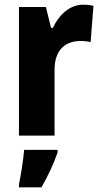

<svg xmlns="http://www.w3.org/2000/svg" viewBox="-20 -579 433 820"><path d="M335 -559C275 -559 229 -511 206 -460H198L176 -549H61V0H213V-278C212 -363 256 -404 325 -404C340 -404 357 -402 367 -399L379 -554C363 -558 348 -559 335 -559ZM226 72V61H83C80 102 69 171 61 208V221H157C185 172 209 122 226 72Z"/></svg>

Font: Noto Sans Malayalam Condensed ExtraBold
Style: Regular
Weight: 800
Width: 3
Designer: Jelle Bosma - Monotype Design Team
Foundry: Monotype Imaging Inc.
Version: Version 2.104